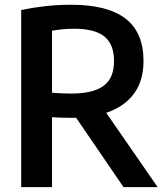

<svg xmlns="http://www.w3.org/2000/svg" viewBox="-20 -768 679 788"><path d="M67 0V-727Q112.5 -736.5 163.8 -742.5Q215 -748.5 272.5 -748.5Q421 -748.5 495 -691.8Q569 -635 569 -517.5Q569 -436 529.2 -382.8Q489.5 -329.5 416 -305L627 0H487L292.5 -284.5Q282 -284.5 271.5 -284.5Q247.5 -284.5 229.5 -285Q211.5 -285.5 193.5 -287V0ZM272 -384Q362.5 -384 405.2 -415.8Q448 -447.5 448 -517.5Q448 -586 408.5 -618Q369 -650 285.5 -650Q258 -650 236.2 -647.8Q214.5 -645.5 193.5 -642V-387.5Q214.5 -386 232 -385Q249.5 -384 272 -384Z"/></svg>

Font: Encode Sans SemiCondensed SemiCondensed SemiBold
Style: Regular
Weight: 600
Width: 4
Designer: Multiple Designers
Foundry: Impallari Type
Version: Version 3.000; ttfautohint (v1.8.3) -l 8 -r 50 -G 200 -x 14 